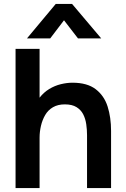

<svg xmlns="http://www.w3.org/2000/svg" viewBox="-20 -955 640 975"><path d="M59 0V-707H181V-459Q202 -486 230 -503Q258 -520 289 -527.5Q320 -535 348 -535Q423 -535 466 -502Q509 -469 526.5 -414Q544 -359 544 -290V0H422V-269Q422 -296 418 -324Q414 -352 402.5 -374.5Q391 -397 368.5 -411Q346 -425 309 -425Q274 -425 249 -410.5Q224 -396 209.5 -371Q195 -346 188 -316Q181 -286 181 -256V0ZM117 -760 263 -935H346L494 -760H376L305 -852L235 -760Z"/></svg>

Font: Onest SemiBold
Style: Regular
Weight: 600
Designer: Dmitri Voloshin, Andrey Kudryavtsev
Foundry: Dmitri Voloshin, Andrey Kudryavtsev
Version: Version 1.000;gftools[0.9.33]